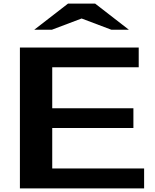

<svg xmlns="http://www.w3.org/2000/svg" viewBox="-20 -1039 855 1059"><path d="M355 -1019H504.9L690.9 -875H594.2L430.2 -937L266.1 -875H168.9ZM89.8 0V-776.9H745.1V-668H268.1V-441.9H715.8V-333H268.1V-109.9H774.9V0Z"/></svg>

Font: Sporting Grotesque
Style: Bold
Weight: 700
Designer: Lucas LE BIHAN
Foundry: Lucas LE BIHAN
Version: Version 2.002;PS 2.2;hotconv 1.0.88;makeotf.lib2.5.647800